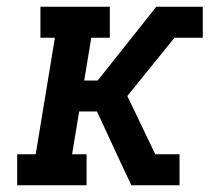

<svg xmlns="http://www.w3.org/2000/svg" viewBox="-20 -550 640 570"><path d="M31 0V-92H86L143 -438H100V-530H306V-438H251L230 -311H270L444 -530H582V-438H498L358 -265L441 -92H513V0H370L337 -70L268 -219H215L194 -92H237V0Z"/></svg>

Font: Iosevka Slab SmBdExObl
Style: Regular
Weight: 600
Width: 7
Italic angle: -9°
Monospace: yes
Designer: Belleve Invis
Foundry: Belleve Invis
Version: Version 11.1.0; ttfautohint (v1.8.3)